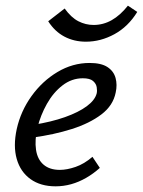

<svg xmlns="http://www.w3.org/2000/svg" viewBox="-20 -647 504 677"><path d="M176 10Q123 10 87.5 -15.5Q52 -41 39 -86.5Q26 -132 39 -192Q53 -255 91 -308Q129 -361 182.5 -393Q236 -425 296 -425Q337 -425 359 -410.5Q381 -396 387.5 -372Q394 -348 388 -321Q379 -275 337.5 -243.5Q296 -212 233 -192Q170 -172 95 -162L98 -207Q161 -217 209 -234Q257 -251 286 -272.5Q315 -294 321 -318Q323 -327 321 -339.5Q319 -352 308 -361.5Q297 -371 272 -371Q233 -371 200.5 -346Q168 -321 145.5 -281Q123 -241 112 -197Q102 -153 107 -119Q112 -85 133.5 -66.5Q155 -48 191 -48Q216 -48 246.5 -58.5Q277 -69 306 -94L332 -55Q310 -35 284 -20Q258 -5 231 2.5Q204 10 176 10ZM283 -500Q241 -500 207 -518Q173 -536 150 -572L208 -617Q231 -585 256.5 -572Q282 -559 310 -559Q344 -559 374 -576Q404 -593 431 -627L464 -605Q432 -553 383.5 -526.5Q335 -500 283 -500Z"/></svg>

Font: Ysabeau Office Medium
Style: Italic
Weight: 500
Italic angle: -12°
Designer: Christian Thalmann (Catharsis Fonts)
Version: Version 2.001;gftools[0.9.30]; featfreeze: tnum,lnum,ss02